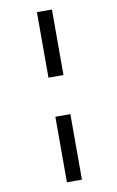

<svg xmlns="http://www.w3.org/2000/svg" viewBox="-106 -818 674 1108"><g transform="rotate(-10 231.0 -263.5)"><path d="M193 -762H281V-378H193ZM193 -149H281V235H193Z"/></g></svg>

Font: Noto Sans UI NarrowMedium
Style: Italic
Weight: 500
Width: 4
Italic angle: -12°
Designer: Monotype Design Team
Foundry: Monotype Imaging Inc.
Version: Version 1.001